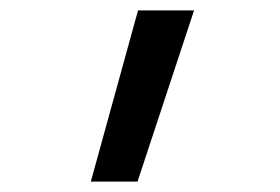

<svg xmlns="http://www.w3.org/2000/svg" viewBox="-20 -792 540 370"><path d="M155 -442 246 -772H354L245 -442Z"/></svg>

Font: Iosevka Term Curly Medium
Style: Regular
Weight: 500
Designer: Belleve Invis
Foundry: Belleve Invis
Version: Version 32.3.0